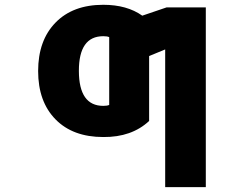

<svg xmlns="http://www.w3.org/2000/svg" viewBox="-20 -555 1040 794"><path d="M431.6 -121.1V-401.4Q423.8 -405.3 407.2 -405.3Q305.7 -405.3 306.2 -261.2Q306.6 -117.2 407.2 -117.2Q423.8 -117.2 431.6 -121.1ZM668.9 -524.4H831.1V218.8H663.1V-350.6L596.7 -323.2V-54.7Q524.4 12.7 407.2 11.7Q281.2 11.7 209.5 -61.5Q137.7 -134.8 137.7 -261.2Q137.7 -387.7 209.5 -461.4Q281.2 -535.2 407.2 -535.2Q504.9 -535.2 568.4 -490.2Z"/></svg>

Font: Gen Shin Gothic Monospace Heavy
Style: Bold
Weight: 800
Designer: [Source Han Sans]
Ryoko NISHIZUKA  (kana & ideographs); Paul D. Hunt (Latin, Greek & Cyrillic); Wenlong ZHANG  (bopomofo
Version: Version 1.002.20150607